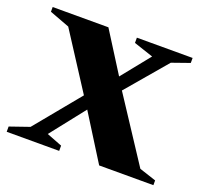

<svg xmlns="http://www.w3.org/2000/svg" viewBox="-107 -611 774 722"><g transform="rotate(20 279.5 -250.0)"><path d="M-14 0V-21L64 -48L212 -228L68 -451L-12 -481V-500H211L312 -340L403 -453L325 -479V-500H548V-480L477 -455L340 -294L506 -41L573 -19V0H356L242 -182L134 -45L196 -21V0Z"/></g></svg>

Font: Wittgenstein
Style: Bold
Weight: 700
Designer: Jörg Drees
Foundry: Jörg Drees
Version: Version 1.303; ttfautohint (v1.8.4.7-5d5b)